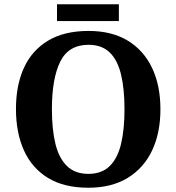

<svg xmlns="http://www.w3.org/2000/svg" viewBox="-20 -870 827 900"><path d="M394.2 10Q280.1 10 204.9 -36Q129.6 -82 92.2 -165Q54.8 -248 54.8 -359Q54.8 -470 92.2 -552Q129.6 -634 205.4 -679.5Q281.2 -725 395.2 -725Q503.7 -725 578.8 -679.5Q653.8 -634 692.9 -551.5Q732 -469 732 -358Q732 -247 692.9 -164.5Q653.8 -82 578.4 -36Q503 10 394.2 10ZM394.2 -55Q456.8 -55 493.9 -91.2Q531 -127.4 547.3 -194.9Q563.6 -262.5 563.6 -358Q563.6 -453.5 547.2 -521.2Q530.9 -588.9 493.9 -624.4Q456.8 -660 395.2 -660Q301.3 -660 262.3 -580.9Q223.3 -501.8 223.3 -358Q223.3 -262.5 240 -194.9Q256.8 -127.4 294.5 -91.2Q332.2 -55 394.2 -55ZM247.2 -771.1V-849.9H537.2V-771.1Z"/></svg>

Font: Noto Serif Lao
Style: Regular
Weight: 400
Designer: Monotype Design Team
Foundry: Monotype Imaging Inc.
Version: Version 2.003